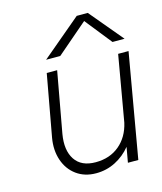

<svg xmlns="http://www.w3.org/2000/svg" viewBox="-110 -801 753 891"><g transform="rotate(-15 266.5 -355.5)"><path d="M343 -720H396L530 -560H472L370 -688L221 -560H153ZM137 -208Q124 -132 154 -86.5Q184 -41 253 -41Q321 -41 367 -79.5Q413 -118 428 -184L483 -500H533L446 0H396L409 -73Q378 -35 335 -13Q292 9 242 9Q187 9 148 -19.5Q109 -48 92.5 -96.5Q76 -145 86 -203L140 -500H190Z"/></g></svg>

Font: Overused Grotesk Light
Style: Italic
Weight: 300
Italic angle: -10°
Version: Version 0.003